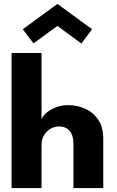

<svg xmlns="http://www.w3.org/2000/svg" viewBox="-20 -958 594 978"><path d="M328 -422.5Q371 -422.5 412 -405Q453 -387.5 479.5 -349.8Q506 -312 506 -250.5V0H354V-225.5Q354 -269.5 334.2 -291.8Q314.5 -314 280.5 -314Q258 -314 237.5 -302.2Q217 -290.5 204.2 -269.2Q191.5 -248 191.5 -220.5V0H39V-688H191.5V-350Q197 -366.5 216.2 -383.2Q235.5 -400 264.8 -411.2Q294 -422.5 328 -422.5ZM394.5 -736.5 272.5 -826 150.5 -737 96 -809 272.5 -938 449 -809Z"/></svg>

Font: League Spartan Thin
Style: Bold
Weight: 700
Version: Version 2.002